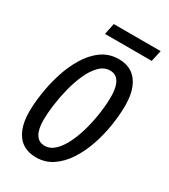

<svg xmlns="http://www.w3.org/2000/svg" viewBox="-169 -750 741 841"><g transform="rotate(30 201.0 -329.0)"><path d="M150.4 9.8Q110.8 9.8 83 -8.3Q55.2 -26.4 40.3 -62.3Q25.4 -98.1 25.4 -150.4Q25.4 -190.4 33 -242.2Q40.5 -293.9 56.9 -346.9Q73.2 -399.9 99.9 -444.8Q126.5 -489.7 164.3 -517.3Q202.1 -544.9 252.4 -544.9Q291.5 -544.9 319.3 -526.1Q347.2 -507.3 361.8 -471.2Q376.5 -435.1 376.5 -382.3Q376.5 -333.5 367.9 -279.3Q359.4 -225.1 341.8 -173.8Q324.2 -122.6 297.1 -81.1Q270 -39.6 233.4 -14.9Q196.8 9.8 150.4 9.8ZM157.7 -53.2Q186 -53.2 209 -75.2Q231.9 -97.2 249.5 -133.5Q267.1 -169.9 279.1 -213.9Q291 -257.8 297.1 -302.2Q303.2 -346.7 303.2 -384.3Q303.2 -415.5 296.6 -437.5Q290 -459.5 276.9 -470.9Q263.7 -482.4 243.7 -482.4Q213.4 -482.4 189.7 -458.5Q166 -434.6 148.7 -396Q131.3 -357.4 120.1 -312.5Q108.9 -267.6 103.3 -224.4Q97.7 -181.2 97.7 -149.4Q97.7 -102.5 112.8 -77.9Q127.9 -53.2 157.7 -53.2ZM142.6 -609.9 154.3 -666.5H391.6L378.9 -609.9Z"/></g></svg>

Font: Open Sans Condensed
Style: Italic
Weight: 400
Width: 3
Italic angle: -12°
Designer: Monotype Design Team
Foundry: Monotype Imaging Inc.
Version: Version 3.000